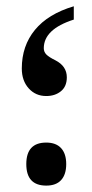

<svg xmlns="http://www.w3.org/2000/svg" viewBox="-20 -576 290 606"><path d="M63 -58.1Q63 -126 126 -126Q156.7 -126 172.9 -108.4Q189 -90.8 189 -58.1Q189 -25.4 173.1 -7.8Q157.2 9.8 126 9.8Q63 9.8 63 -58.1ZM48.8 -359.9Q48.8 -431.2 90.3 -481.7Q131.8 -532.2 212.9 -556.2V-514.2Q118.2 -483.9 118.2 -423.8Q118.2 -412.1 126.5 -403.8Q134.8 -395.5 154.8 -385.7Q190.9 -367.2 190.9 -332Q190.9 -303.2 172.4 -288.1Q153.8 -272.9 126 -272.9Q92.3 -272.9 70.6 -297.1Q48.8 -321.3 48.8 -359.9Z"/></svg>

Font: Droid Arabic Naskh Colored
Style: Regular
Weight: 400
Designer: Pascal Zoghbi
Foundry: Ascender Corporation
Version: Version 1.00